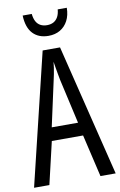

<svg xmlns="http://www.w3.org/2000/svg" viewBox="-99 -971 641 1025"><g transform="rotate(-10 221.0 -458.0)"><path d="M359.9 0 306.2 -229.5H136.7L83 0H0L172.4 -713.9H266.6L442.4 0ZM291.5 -301.3 236.8 -543.5Q233.4 -561.5 230.2 -578.9Q227.1 -596.2 224.4 -612.5Q221.7 -628.9 219.2 -644.5Q217.8 -628.9 215.3 -612.3Q212.9 -595.7 209.5 -578.9Q206.1 -562 202.1 -544.4L148.9 -301.3ZM338.9 -916Q338.4 -875.5 323 -846.2Q307.6 -816.9 280.5 -801Q253.4 -785.2 217.3 -785.2Q164.1 -785.2 133.1 -817.9Q102.1 -850.6 99.6 -916H148.9Q151.4 -892.1 159.9 -875.7Q168.5 -859.4 183.6 -851.1Q198.7 -842.8 219.2 -842.8Q239.7 -842.8 254.6 -850.8Q269.5 -858.9 278.6 -875.2Q287.6 -891.6 289.6 -916Z"/></g></svg>

Font: Open Sans Condensed
Style: Regular
Weight: 400
Width: 3
Designer: Monotype Design Team
Foundry: Monotype Imaging Inc.
Version: Version 3.000